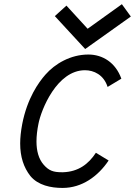

<svg xmlns="http://www.w3.org/2000/svg" viewBox="-20 -899 647 920"><path d="M388.2 -664.1 606.9 -819.8 564 -878.9 399.9 -761.2 298.3 -872.1 242.7 -821.8ZM387.2 -562.5C429.2 -562.5 477.1 -541 495.6 -482.4L561.5 -522C533.7 -599.6 471.7 -637.7 403.3 -637.7C317.9 -637.7 243.2 -593.3 197.8 -541.5C165 -504.4 110.4 -428.2 86.4 -304.2C80.1 -270.5 76.7 -239.7 76.7 -211.4C76.7 -147.9 93.3 -96.7 125.5 -55.7C162.6 -10.7 224.6 1.5 278.8 1.5H280.3C373 1.5 449.7 -54.2 500.5 -129.9L439.5 -167C403.8 -112.3 355 -76.2 282.7 -73.7H275.9C235.8 -73.7 214.4 -81.1 189.5 -109.4C165 -137.2 154.8 -176.3 154.8 -221.2C154.8 -247.6 158.2 -275.9 164.1 -305.2C177.2 -374 252.9 -562.5 387.2 -562.5Z"/></svg>

Font: Fantasque Sans Mono
Style: RegItalic
Weight: 400
Italic angle: -11°
Monospace: yes
Designer: Jany Belluz
Version: Version 1.6.3